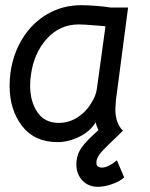

<svg xmlns="http://www.w3.org/2000/svg" viewBox="-20 -537 578 739"><path d="M458 146Q440 162 410.5 172Q381 182 357 182Q320 182 297 157.5Q274 133 274 96Q274 60 293 32.5Q312 5 359 -36Q351 -53 348 -66Q327 -31 285 -10.5Q243 10 202 10Q113 10 65 -52Q17 -114 17 -207Q17 -231 20 -255Q30 -330 67 -389.5Q104 -449 162.5 -483Q221 -517 293 -517Q316 -517 349.5 -514.5Q383 -512 406 -508H473L426 -150Q424 -126 424 -117Q424 -63 453 -34Q453 -34 437 -18Q387 29 370 48.5Q353 68 351 85V90Q351 108 373 108Q396 108 430 80ZM386 -436 350 -439Q302 -443 283 -443Q210 -443 160 -387.5Q110 -332 99 -248Q96 -229 96 -208Q96 -146 124 -105Q152 -64 206 -64Q246 -64 279.5 -86Q313 -108 332 -142Q349 -167 353 -196Z"/></svg>

Font: Bellota Text
Style: Bold Italic
Weight: 700
Italic angle: -7.5°
Designer: Kemie Guaida
Foundry: Kemie Guaida
Version: Version 4.001